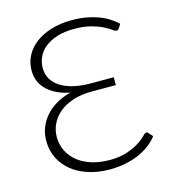

<svg xmlns="http://www.w3.org/2000/svg" viewBox="-108 -804 808 900"><g transform="rotate(-15 296.0 -354.0)"><path d="M550.5 -91Q534.5 -69.5 510.8 -51.5Q487 -33.5 456.8 -20.2Q426.5 -7 390.8 0.2Q355 7.5 315.5 7.5Q260.5 7.5 213.8 -7Q167 -21.5 133 -48.5Q99 -75.5 79.8 -113.8Q60.5 -152 60.5 -200Q60.5 -231.5 71.5 -261Q82.5 -290.5 103.8 -315.5Q125 -340.5 156.5 -359.5Q188 -378.5 229 -388.5Q188.5 -396.5 160 -411.5Q131.5 -426.5 113.5 -446Q95.5 -465.5 87.5 -488.2Q79.5 -511 79.5 -535Q79.5 -572.5 96 -605.2Q112.5 -638 144 -662.2Q175.5 -686.5 220.5 -700.8Q265.5 -715 322.5 -715Q359.5 -715 390.8 -709.5Q422 -704 448.8 -694.2Q475.5 -684.5 497.5 -670.8Q519.5 -657 537.5 -640L526.5 -621.5Q523 -616 519.5 -614.5Q516 -613 512.5 -613Q506.5 -613 494 -622.2Q481.5 -631.5 459.5 -642.8Q437.5 -654 403.8 -663.2Q370 -672.5 321.5 -672.5Q274.5 -672.5 239.2 -661.2Q204 -650 180.2 -631Q156.5 -612 144.8 -586.8Q133 -561.5 133 -533Q133 -501 148.2 -477Q163.5 -453 190 -437.2Q216.5 -421.5 252.2 -413.5Q288 -405.5 329.5 -405.5H443.5V-367.5H326Q273.5 -367.5 233.8 -354Q194 -340.5 167.2 -317.8Q140.5 -295 126.8 -265.5Q113 -236 113 -204Q113 -167.5 128 -136.5Q143 -105.5 170.8 -83Q198.5 -60.5 238.2 -48Q278 -35.5 327 -35.5Q373 -35.5 406.8 -46.5Q440.5 -57.5 463.2 -71Q486 -84.5 498.2 -96.5Q510.5 -108.5 513.5 -111Q518.5 -116 523 -116Q528 -116 531.5 -112.5Z"/></g></svg>

Font: Lato 2
Style: Regular
Weight: 300
Designer: Lukasz Dziedzic with Adam Twardoch and Botio Nikoltchev
Foundry: tyPoland Lukasz Dziedzic
Version: Version 2.015; 2015-08-06; http://www.latofonts.com/